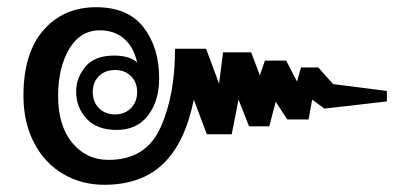

<svg xmlns="http://www.w3.org/2000/svg" viewBox="-20 -535 1133 532"><path d="M45 -270Q45 -388 100.5 -451.5Q156 -515 246 -515Q335 -515 378 -459Q421 -403 421 -318Q421 -256 390.5 -215.5Q360 -175 303 -175Q249 -175 220 -206Q191 -237 191 -282Q191 -319 216.5 -350Q242 -381 296 -381Q338 -381 360 -362Q350 -406 323 -428.5Q296 -451 257 -451Q202 -451 171.5 -399Q141 -347 141 -269Q141 -187 180 -139.5Q219 -92 281 -92Q384 -92 424.5 -181Q465 -270 465 -400H551L587 -303L598 -390H676L700 -326L714 -367H773L803 -309L814 -348H862L903 -302L1052 -283V-254L879 -234L845 -259L835 -204H776L744 -253L726 -185H670L641 -259L622 -163H553L517 -259Q493 -140 432.5 -81.5Q372 -23 269 -23Q205 -23 154 -53.5Q103 -84 74 -140Q45 -196 45 -270ZM360 -280Q360 -307 343 -324Q326 -341 299 -341Q271 -341 254 -324Q237 -307 237 -280Q237 -253 254 -235.5Q271 -218 299 -218Q326 -218 343 -235.5Q360 -253 360 -280Z"/></svg>

Font: Taviraj ExtraBold
Style: Regular
Weight: 800
Designer: Katatrad Team
Foundry: CadsonDemak
Version: Version 1.001